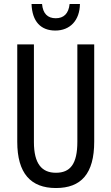

<svg xmlns="http://www.w3.org/2000/svg" viewBox="-20 -938 562 968"><path d="M383 -918H331C326 -869 301 -846 261 -846C220 -846 196 -870 192 -918H139C142 -829 186 -784 259 -784C333 -784 382 -835 383 -918ZM455 -224V-714H370V-223C370 -111 334 -67 262 -67C191 -67 151 -112 151 -222V-714H67V-223C67 -64 135 10 262 10C389 10 455 -62 455 -224Z"/></svg>

Font: Noto Sans Devanagari ExtraCondensed
Style: Regular
Weight: 400
Width: 2
Designer: Jelle Bosma - Monotype Design Team
Foundry: Monotype Imaging Inc.
Version: Version 2.004